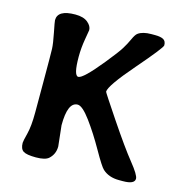

<svg xmlns="http://www.w3.org/2000/svg" viewBox="-102 -785 864 884"><g transform="rotate(15 329.5 -343.0)"><path d="M66.9 -634.3Q66.9 -683.6 151.4 -683.6Q190.4 -683.6 210.7 -666.7Q231 -649.9 231 -630.4Q231 -629.4 223.4 -585.4Q215.8 -541.5 215.8 -500.5Q215.8 -409.7 238 -409.7Q260.3 -409.7 340.3 -508.3Q388.7 -567.9 403.3 -591.8Q418 -615.7 429 -639.9Q439.9 -664.1 449.2 -670.9Q470.7 -687 512.2 -687H529.8Q556.6 -687 569.8 -679.7Q583 -672.4 583 -652.3Q583 -640.6 481.2 -522.9Q379.4 -405.3 379.4 -377Q379.4 -374 454.8 -261.7Q530.3 -149.4 573.2 -96.2Q616.2 -43 616.2 -25.4Q616.2 1 560.5 1H542Q493.2 1 463.4 -26.4Q450.2 -38.1 410.6 -107.9Q371.1 -177.7 331.3 -231.7Q291.5 -285.6 269 -285.6Q221.2 -285.6 221.2 -174.8L231.9 -76.2Q231.9 -39.6 206.1 -16.1Q189.5 -1 145 -1Q100.6 -1 85 -11.2Q69.3 -21.5 69.3 -50.3Q69.3 -58.6 79.1 -96.7Q88.9 -134.8 88.9 -199.2V-339.8Q88.9 -478.5 87.9 -503.2Q86.9 -527.8 76.9 -577.9Q66.9 -627.9 66.9 -634.3Z"/></g></svg>

Font: Averia Libre
Style: Bold
Weight: 700
Version: Version 1.002